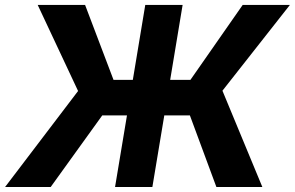

<svg xmlns="http://www.w3.org/2000/svg" viewBox="-37 -747 1178 767"><path d="M692.5 -727.3 642.8 -427.9H723.7L932.5 -727.3H1121.1L851.6 -384.6L1011 0H827.4L721.6 -285.9H619.3L571.7 0H422.6L470.2 -285.9H371.4L165.5 0H-16.7L274.9 -383.5L113.6 -727.3H302.9L416.5 -427.9H493.6L543.3 -727.3Z"/></svg>

Font: Karasuma Gothic
Style: Bold Italic
Weight: 700
Italic angle: 9.39998°
Designer: Rasmus Andersson / Ryoko Nishizuka
Foundry: Genbu
Version: Version 1.00